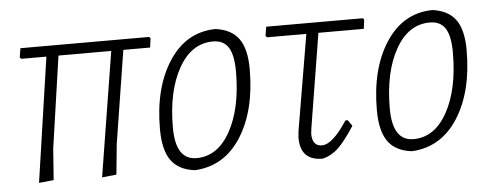

<svg xmlns="http://www.w3.org/2000/svg" viewBox="-39 -552 1665 649"><g transform="rotate(-5 793.5 -227.5)"><path d="M70 4 132 -419H47L42 -424L47 -455H484L488 -450L484 -419H393L343 -103L333 -1L284 4L352 -419H173L128 -108L120 -1Z M704 -462H710Q763 -455 788 -420.5Q813 -386 813 -317Q813 -178 757 -89Q701 0 603 7H597Q543 0 518 -35.5Q493 -71 493 -142Q493 -280 550 -369Q607 -458 704 -462ZM697 -421Q624 -421 580.5 -343.5Q537 -266 537 -143Q537 -33 608 -33Q680 -33 723 -111Q766 -189 766 -313Q766 -369 749.5 -395Q733 -421 697 -421Z M1032 6Q957 6 957 -71L959 -94L1014 -419H881L876 -424L881 -455H1209L1213 -450L1209 -419H1055L1003 -99L1001 -81Q1001 -39 1034 -39Q1070 -39 1120 -116H1128L1142 -96Q1109 -45 1085.5 -23Q1062 -1 1032 6Z M1440 -462H1446Q1499 -455 1524 -420.5Q1549 -386 1549 -317Q1549 -178 1493 -89Q1437 0 1339 7H1333Q1279 0 1254 -35.5Q1229 -71 1229 -142Q1229 -280 1286 -369Q1343 -458 1440 -462ZM1433 -421Q1360 -421 1316.5 -343.5Q1273 -266 1273 -143Q1273 -33 1344 -33Q1416 -33 1459 -111Q1502 -189 1502 -313Q1502 -369 1485.5 -395Q1469 -421 1433 -421Z"/></g></svg>

Font: Alegreya Sans SC Light
Style: Italic
Weight: 300
Italic angle: -7°
Designer: Juan Pablo del Peral
Foundry: Huerta Tipografica
Version: Version 2.007